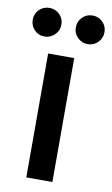

<svg xmlns="http://www.w3.org/2000/svg" viewBox="-92 -767 475 812"><g transform="rotate(10 146.0 -361.5)"><path d="M9.5 -618Q-8 -636 -8 -662Q-8 -688 10 -705.5Q28 -723 53.5 -723Q79 -723 97 -705.5Q115 -688 115 -662Q115 -636 96.5 -618Q78 -600 52.5 -600Q27 -600 9.5 -618ZM238.5 -600Q213 -600 195 -618Q177 -636 177 -661.5Q177 -687 195 -705Q213 -723 238.5 -723Q264 -723 282 -705.5Q300 -688 300 -662Q300 -636 282 -618Q264 -600 238.5 -600ZM81 -532H193V0H81Z"/></g></svg>

Font: Montreal
Style: Regular
Weight: 400
Designer: Julieta Ulanovsky, usr_local_share
Foundry: Julieta Ulanovsky, usr_local_share
Version: Version 2.001